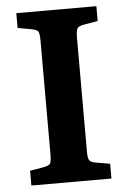

<svg xmlns="http://www.w3.org/2000/svg" viewBox="-51 -738 518 777"><g transform="rotate(-5 207.5 -350.0)"><path d="M44.9 0V-60.1L96.2 -68.8Q122.1 -73.2 127.4 -81.3Q132.8 -89.4 132.8 -121.1V-579.1Q132.8 -610.4 127.4 -618.4Q122.1 -626.5 96.2 -630.9L44.9 -640.1V-700.2H370.1V-640.1L313 -629.9Q292 -626.5 286.4 -617.4Q280.8 -608.4 280.8 -580.1V-117.2Q280.8 -90.8 286.4 -82Q292 -73.2 313 -69.8L370.1 -60.1V0Z"/></g></svg>

Font: Literata Book
Style: Bold
Weight: 700
Designer: Latin by Veronika Burian and Jose Scaglione. Greek by Irene Vlachou. Cyrillic by Vera Evstafieva
Foundry: TypeTogether
Version: Version 2.003;PS 002.003;hotconv 1.0.88;makeotf.lib2.5.64775